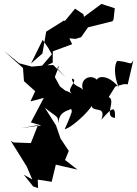

<svg xmlns="http://www.w3.org/2000/svg" viewBox="-98 -907 699 977"><path d="M236 -513 173 -576 139 -575 64 -568 0 -585 -78 -648 19 -561 24 -494 81 -443 57 -391 125 -409 59 -284 112 -269 9 -255 95 -270 59 -179 -28 -182 -43 -190 38 -60 66 6 23 -18 71 42 96 50 94 7 165 18 186 -69 296 -44 233 -93 252 -139 210 -202 187 -269 130 -359C201 -302 195 -321 199 -279C203 -367 287 -330 287 -387C233 -399 275 -358 268 -313C270 -376 288 -373 231 -249C282 -264 385 -373 367 -374C369 -328 445 -376 418 -298C473 -361 490 -371 487 -307C427 -312 495 -397 455 -413L489 -467L533 -479L552 -478L581 -602C565 -569 567 -593 499 -597C484 -582 480 -522 506 -463C435 -552 360 -507 411 -472C394 -542 301 -519 324 -450C309 -470 272 -466 268 -507C308 -499 230 -452 270 -430C196 -469 281 -412 202 -471C234 -445 183 -435 149 -458C136 -381 181 -385 182 -331L210 -409L233 -420L181 -515L203 -573L193 -560ZM147 -664 166 -631 102 -556 170 -588 171 -646 269 -682 255 -712 287 -709 315 -718 350 -768 475 -799 480 -809 486 -865 418 -887 329 -821 327 -834 284 -863 232 -800 228 -803 137 -746 118 -635 60 -584 119 -704Z"/></svg>

Font: Hussar Lance
Style: Regular
Weight: 700
Foundry: Cannot Into Space Fonts, PlusOne Fonts
Version: Version 2.27